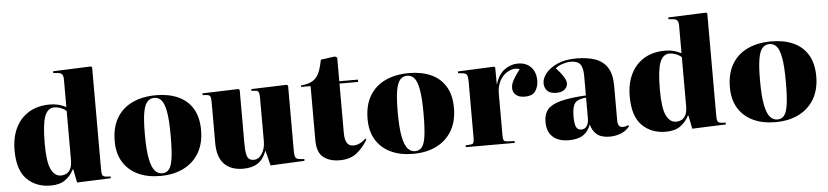

<svg xmlns="http://www.w3.org/2000/svg" viewBox="-45 -1029 5621 1304"><g transform="rotate(-5 2765.5 -377.0)"><path d="M257 14Q157 14 94.5 -48.5Q32 -111 32 -245Q32 -334 64 -399Q96 -464 155.5 -499.5Q215 -535 299 -535Q330 -535 357.5 -527.5Q385 -520 408 -508V-695Q408 -720 400 -730.5Q392 -741 372 -743L339 -746L340 -758L599 -768L606 -761V-60Q606 -36 611.5 -26Q617 -16 635 -14L666 -12V0L436 9L418 -82H414Q394 -41 356.5 -13.5Q319 14 257 14ZM331 -48Q351 -48 368.5 -56.5Q386 -65 397 -87Q408 -109 408 -149V-481Q390 -497 368 -505Q346 -513 326 -513Q281 -513 260.5 -459Q240 -405 240 -271Q240 -147 264.5 -97.5Q289 -48 331 -48Z M1003 14Q916 14 851.5 -16.5Q787 -47 751 -105.5Q715 -164 715 -248Q715 -342 753 -406Q791 -470 860 -502.5Q929 -535 1022 -535Q1107 -535 1171 -506.5Q1235 -478 1270.5 -419.5Q1306 -361 1306 -272Q1306 -183 1269 -119Q1232 -55 1164 -20.5Q1096 14 1003 14ZM1018 -3Q1047 -3 1064.5 -24.5Q1082 -46 1089.5 -100.5Q1097 -155 1097 -254Q1097 -362 1086 -419Q1075 -476 1055.5 -497Q1036 -518 1008 -518Q979 -518 960 -497Q941 -476 932 -424Q923 -372 923 -279Q923 -169 935 -109.5Q947 -50 968 -26.5Q989 -3 1018 -3Z M1569 14Q1485 14 1439.5 -33Q1394 -80 1394 -177V-458Q1394 -486 1388 -495.5Q1382 -505 1364 -506L1337 -508V-520L1583 -528L1591 -521V-159Q1591 -109 1596.5 -83.5Q1602 -58 1614 -49Q1626 -40 1646 -40Q1679 -40 1701.5 -75Q1724 -110 1724 -159V-457Q1724 -480 1719.5 -492.5Q1715 -505 1697 -506L1670 -508V-520L1913 -528L1921 -521V-73Q1921 -45 1927.5 -32.5Q1934 -20 1957 -18L1988 -15L1987 -3L1755 8L1730 -93H1728Q1707 -37 1668.5 -11.5Q1630 14 1569 14Z M2227 14Q2158 14 2115.5 -19.5Q2073 -53 2073 -137V-505H2008V-515Q2062 -520 2090.5 -538.5Q2119 -557 2133.5 -591Q2148 -625 2158 -678L2255 -691L2270 -682V-521H2397V-505H2270V-166Q2270 -125 2283.5 -101.5Q2297 -78 2328 -78Q2372 -78 2412 -118L2419 -110Q2383 -51 2339 -18.5Q2295 14 2227 14Z M2727 14Q2640 14 2575.5 -16.5Q2511 -47 2475 -105.5Q2439 -164 2439 -248Q2439 -342 2477 -406Q2515 -470 2584 -502.5Q2653 -535 2746 -535Q2831 -535 2895 -506.5Q2959 -478 2994.5 -419.5Q3030 -361 3030 -272Q3030 -183 2993 -119Q2956 -55 2888 -20.5Q2820 14 2727 14ZM2742 -3Q2771 -3 2788.5 -24.5Q2806 -46 2813.5 -100.5Q2821 -155 2821 -254Q2821 -362 2810 -419Q2799 -476 2779.5 -497Q2760 -518 2732 -518Q2703 -518 2684 -497Q2665 -476 2656 -424Q2647 -372 2647 -279Q2647 -169 2659 -109.5Q2671 -50 2692 -26.5Q2713 -3 2742 -3Z M3087 0V-12L3121 -15Q3136 -16 3140.5 -25Q3145 -34 3145 -59V-444Q3145 -473 3138.5 -486.5Q3132 -500 3109 -502L3078 -505L3079 -517L3327 -528L3333 -521L3334 -409H3336Q3355 -474 3397.5 -504.5Q3440 -535 3488 -535Q3545 -535 3577.5 -500.5Q3610 -466 3610 -408Q3610 -369 3590 -338Q3570 -307 3516 -307Q3476 -307 3455.5 -326Q3435 -345 3435 -372Q3435 -387 3440 -402.5Q3445 -418 3458.5 -440Q3472 -462 3498 -496Q3475 -505 3448 -499Q3421 -493 3396.5 -473Q3372 -453 3357 -419.5Q3342 -386 3342 -342V-59Q3342 -36 3346 -26Q3350 -16 3371 -15L3421 -12V0Z M3788 14Q3719 14 3680 -21Q3641 -56 3641 -123Q3641 -177 3668 -208.5Q3695 -240 3758.5 -256.5Q3822 -273 3930 -279V-412Q3930 -469 3911 -492.5Q3892 -516 3846 -516Q3822 -516 3790.5 -506Q3759 -496 3743 -480Q3773 -447 3787 -426.5Q3801 -406 3805 -393.5Q3809 -381 3809 -372Q3809 -349 3789.5 -331.5Q3770 -314 3733 -314Q3690 -314 3670.5 -334.5Q3651 -355 3651 -387Q3651 -419 3677.5 -453Q3704 -487 3757 -511Q3810 -535 3888 -535Q3961 -535 4014.5 -516.5Q4068 -498 4097.5 -453Q4127 -408 4127 -327V-91Q4127 -44 4160 -44Q4180 -44 4199 -53L4204 -45Q4175 -10 4138 2Q4101 14 4069 14Q4010 14 3980 -11.5Q3950 -37 3939 -80Q3921 -32 3885.5 -9Q3850 14 3788 14ZM3879 -51Q3904 -51 3917 -70.5Q3930 -90 3930 -122V-264Q3874 -260 3854 -235Q3834 -210 3834 -144Q3834 -92 3844.5 -71.5Q3855 -51 3879 -51Z M4451 14Q4351 14 4288.5 -48.5Q4226 -111 4226 -245Q4226 -334 4258 -399Q4290 -464 4349.5 -499.5Q4409 -535 4493 -535Q4524 -535 4551.5 -527.5Q4579 -520 4602 -508V-695Q4602 -720 4594 -730.5Q4586 -741 4566 -743L4533 -746L4534 -758L4793 -768L4800 -761V-60Q4800 -36 4805.5 -26Q4811 -16 4829 -14L4860 -12V0L4630 9L4612 -82H4608Q4588 -41 4550.5 -13.5Q4513 14 4451 14ZM4525 -48Q4545 -48 4562.5 -56.5Q4580 -65 4591 -87Q4602 -109 4602 -149V-481Q4584 -497 4562 -505Q4540 -513 4520 -513Q4475 -513 4454.5 -459Q4434 -405 4434 -271Q4434 -147 4458.5 -97.5Q4483 -48 4525 -48Z M5197 14Q5110 14 5045.5 -16.5Q4981 -47 4945 -105.5Q4909 -164 4909 -248Q4909 -342 4947 -406Q4985 -470 5054 -502.5Q5123 -535 5216 -535Q5301 -535 5365 -506.5Q5429 -478 5464.5 -419.5Q5500 -361 5500 -272Q5500 -183 5463 -119Q5426 -55 5358 -20.5Q5290 14 5197 14ZM5212 -3Q5241 -3 5258.5 -24.5Q5276 -46 5283.5 -100.5Q5291 -155 5291 -254Q5291 -362 5280 -419Q5269 -476 5249.5 -497Q5230 -518 5202 -518Q5173 -518 5154 -497Q5135 -476 5126 -424Q5117 -372 5117 -279Q5117 -169 5129 -109.5Q5141 -50 5162 -26.5Q5183 -3 5212 -3Z"/></g></svg>

Font: Literata 72pt ExtraBold
Style: Regular
Weight: 800
Designer: Latin by Veronika Burian and Jose Scaglione. Greek by Irene Vlachou. Cyrillic by Vera Evstafieva.
Foundry: TypeTogether
Version: Version 3.002